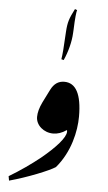

<svg xmlns="http://www.w3.org/2000/svg" viewBox="-59 -854 541 961"><g transform="rotate(5 211.0 -374.0)"><path d="M244 -557C263 -599 277 -651 279 -695L280 -712C282 -772 286 -803 289 -812L278 -816C253 -767 246 -748 243 -698C239 -620 236 -583 232 -560ZM24 68C113 44 222 0 252 -20C322 -102 345 -208 345 -282C345 -394 315 -449 257 -449C227 -449 205 -434 189 -402L156 -336C143 -309 136 -284 136 -262C136 -220 176 -186 223 -186C245 -186 267 -193 290 -209C292 -208 292 -205 292 -201C292 -172 245 -119 173 -60C129 -25 77 12 20 46Z"/></g></svg>

Font: Noto Nastaliq Urdu
Style: Regular
Weight: 400
Designer: Monotype Design Team (Patrick Giasson: type design, Kamal Mansour: OpenType code, Glenda Bellarosa). Updated by Simon Co
Foundry: Monotype Imaging Inc., Simon Cozens
Version: Version 3.009